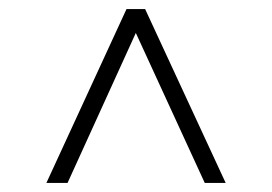

<svg xmlns="http://www.w3.org/2000/svg" viewBox="-20 -725 598 422"><path d="M273.5 -663.5H283.5L128.5 -323H82L258 -705H299L476 -323H430Z"/></svg>

Font: Newsreader 60pt SemiBold
Style: Regular
Weight: 600
Designer: Hugues Gentile
Foundry: Production Type
Version: Version 1.003